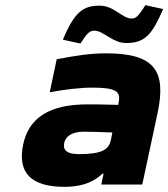

<svg xmlns="http://www.w3.org/2000/svg" viewBox="-20 -716 653 745"><path d="M392 -509C330 -509 278 -501 200 -486L173 -358C233 -369 291 -376 338 -376C431 -376 450 -361 440 -317L439 -309C382 -311 340 -311 318 -311C174 -311 92 -260 70 -156C47 -46 100 9 230 9C285 9 337 -3 377 -42H382L373 0H532L592 -280C626 -443 578 -509 392 -509ZM224 -562 292 -547C319 -589 329 -597 346 -597C382 -597 416 -549 470 -549C544 -549 571 -584 613 -681L544 -696C516 -651 506 -644 491 -644C454 -644 423 -694 367 -694C304 -694 270 -672 224 -562ZM229 -161C235 -189 262 -205 305 -205C324 -205 364 -204 416 -202L410 -172C402 -135 375 -118 286 -118C243 -118 223 -131 229 -161Z"/></svg>

Font: LT Wave Text Black Italic
Style: Regular
Weight: 900
Designer: Daniel Lyons
Version: Version 2.5 (Glyphs App)